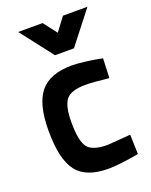

<svg xmlns="http://www.w3.org/2000/svg" viewBox="-142 -825 721 914"><g transform="rotate(-20 218.0 -368.5)"><path d="M250 -511Q274 -511 312 -506.5Q350 -502 376 -497L402 -492L398 -393Q319 -402 281 -402Q206 -402 181 -370.5Q156 -339 156 -256Q156 -163 180.5 -130Q205 -97 282 -97L399 -106L402 -7Q300 11 247 11Q134 11 87 -50.5Q40 -112 40 -256Q40 -391 89.5 -451Q139 -511 250 -511ZM192 -584 65 -748H189L241 -680L292 -748H416L288 -584Z"/></g></svg>

Font: TitilliumText22L Rg
Style: Bold
Weight: 700
Designer: Campivisivi
Foundry: Campivisivi
Version: 1.000